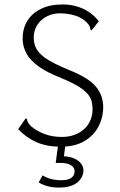

<svg xmlns="http://www.w3.org/2000/svg" viewBox="-20 -651 540 865"><path d="M253 10Q192 10 145.5 -10Q99 -30 62 -69L91 -111L96 -118L102 -114Q102 -108 105.5 -100.5Q109 -93 120 -82Q146 -60 181.5 -47Q217 -34 259 -34Q290 -34 315.5 -43.5Q341 -53 359.5 -70Q378 -87 387.5 -110Q397 -133 397 -159Q397 -177 393.5 -192Q390 -207 380.5 -220.5Q371 -234 354.5 -247Q338 -260 312 -273.5Q286 -287 250 -302Q191 -325 153.5 -352Q116 -379 99 -410.5Q82 -442 82 -477Q82 -523 103.5 -557.5Q125 -592 165.5 -611.5Q206 -631 262 -631Q296 -631 326.5 -622Q357 -613 382 -596Q407 -579 425 -555L398 -521L392 -514L387 -518Q387 -525 384 -532Q381 -539 370 -551Q347 -572 318.5 -581Q290 -590 252 -591Q225 -591 203 -582.5Q181 -574 165 -559Q149 -544 140.5 -524.5Q132 -505 132 -482Q132 -464 136.5 -449Q141 -434 152 -419.5Q163 -405 181.5 -391.5Q200 -378 228 -364Q256 -350 295 -334Q337 -317 366 -299Q395 -281 412 -260.5Q429 -240 437 -217Q445 -194 445 -167Q445 -122 424 -81.5Q403 -41 360.5 -15.5Q318 10 253 10ZM244 194Q219 194 197 188.5Q175 183 154 171L172 139Q189 150 210.5 155.5Q232 161 257 161Q286 161 301 150.5Q316 140 316 120Q316 103 299 93Q282 83 256 83H231L242 0H275L268 53Q300 55 319 65Q338 75 347 88.5Q356 102 356 115Q356 148 328.5 171Q301 194 244 194Z"/></svg>

Font: Inconsolata Light
Style: Regular
Weight: 300
Designer: Raph Levien, Cyreal, Brenton Simpson
Foundry: Raph Levien, Cyreal, Google
Version: Version 3.001